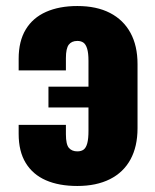

<svg xmlns="http://www.w3.org/2000/svg" viewBox="-20 -608 516 638"><path d="M237 10Q176 10 132.5 -9Q89 -28 65.5 -66.5Q42 -105 42 -163V-193H199V-162Q199 -128 209 -116.5Q219 -105 237 -105Q250 -105 258 -111Q266 -117 270 -132Q274 -147 274 -173V-251H141V-320H274V-406Q274 -432 269.5 -446.5Q265 -461 257 -466.5Q249 -472 237 -472Q218 -472 208.5 -459.5Q199 -447 199 -415V-374H42V-413Q42 -471 65.5 -510Q89 -549 133 -568.5Q177 -588 237 -588Q301 -588 345.5 -565Q390 -542 413.5 -499Q437 -456 437 -395V-182Q437 -121 413.5 -78Q390 -35 345 -12.5Q300 10 237 10Z"/></svg>

Font: Oswald
Style: Bold
Weight: 700
Designer: Vernon Adams
Foundry: Vernon Adams
Version: Version 4.103;gftools[0.9.33.dev8+g029e19f]